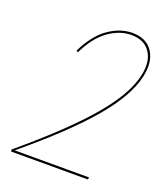

<svg xmlns="http://www.w3.org/2000/svg" viewBox="-125 -747 710 832"><g transform="rotate(20 230.0 -331.5)"><path d="M451 -501Q431 -408 331.5 -290Q232 -172 37 -10H380L378 0H24L23 -9Q220 -174 321 -292.5Q422 -411 442 -503Q457 -570 429.5 -611.5Q402 -653 342 -653Q288 -653 236.5 -616Q185 -579 149 -503L141 -508Q180 -588 233.5 -625.5Q287 -663 343 -663Q408 -663 437.5 -618Q467 -573 451 -501Z"/></g></svg>

Font: EauTestInfant Hairline
Style: Italic
Weight: 250
Italic angle: -12°
Designer: Christian Thalmann (Catharsis Fonts)
Version: Version 0.001;PS 000.001;hotconv 1.0.88;makeotf.lib2.5.64775